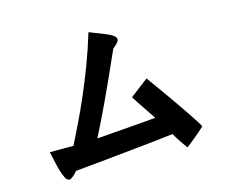

<svg xmlns="http://www.w3.org/2000/svg" viewBox="-100 -832 1200 997"><g transform="rotate(-15 500.0 -333.0)"><path d="M792 21Q781 6 773.5 -5Q766 -16 760 -25Q754 -34 748 -43.5Q742 -53 735 -66Q687 -60 634.5 -54.5Q582 -49 529 -43.5Q476 -38 425.5 -33Q375 -28 331.5 -23.5Q288 -19 254 -16Q220 -13 201 -11Q190 3 178 13Q166 23 157 24Q145 24 136 7Q127 -10 119.5 -35.5Q112 -61 106 -89.5Q100 -118 95 -140H222Q246 -188 274.5 -246.5Q303 -305 333 -374Q363 -443 393 -522Q423 -601 450 -690Q501 -670 533.5 -657Q566 -644 578.5 -632Q591 -620 584.5 -607Q578 -594 553 -575Q546 -561 531.5 -527.5Q517 -494 493 -441Q469 -388 434.5 -314Q400 -240 352 -145Q403 -149 451.5 -153Q500 -157 542 -160Q584 -163 617 -166Q650 -169 670 -171Q659 -187 650 -200.5Q641 -214 631 -229Q621 -244 609 -261.5Q597 -279 581 -305L679 -380Q686 -370 704.5 -344.5Q723 -319 746.5 -286Q770 -253 795.5 -216Q821 -179 842.5 -147.5Q864 -116 878.5 -93Q893 -70 894 -64Q882 -53 867.5 -40.5Q853 -28 839 -16.5Q825 -5 812.5 5Q800 15 792 21Z"/></g></svg>

Font: D2Coding
Style: Bold
Weight: 700
Monospace: yes
Designer: Yong-Rak Park; Jeong-Hwan Yoon; Sang-Min Lee;
Foundry: NHN Corporation
Version: Version 1.3.2; Build 20180524